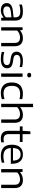

<svg xmlns="http://www.w3.org/2000/svg" viewBox="1985 -2833 858 4868"><g transform="rotate(90 2414.0 -399.0)"><path d="M503 -348.5V0H432L426 -61.5H420.5Q390 -29 341.8 -10Q293.5 9 240.5 9Q182.5 9 141.2 -9.2Q100 -27.5 78.8 -61Q57.5 -94.5 57.5 -139.5Q57.5 -210 108.8 -248.8Q160 -287.5 273 -298.5L420 -314.5V-352.5Q420 -404 402.5 -432.8Q385 -461.5 350.8 -473Q316.5 -484.5 261 -484.5Q222.5 -484.5 179 -478Q135.5 -471.5 95 -458V-524Q133 -537 180 -544Q227 -551 271 -551Q350 -551 400.8 -532Q451.5 -513 477.2 -468.5Q503 -424 503 -348.5ZM420 -119.5V-260L278 -244.5Q205.5 -236 174.2 -212.5Q143 -189 143 -146Q143 -101.5 172 -77.2Q201 -53 259.5 -53Q304.5 -53 346 -69.8Q387.5 -86.5 420 -119.5Z M671 -542.5H741L747 -480.5H752.5Q792 -514.5 843 -532.8Q894 -551 949.5 -551Q1045 -551 1098.8 -499.5Q1152.5 -448 1152.5 -338.5V0H1068.5V-336Q1068.5 -411 1033.8 -444.2Q999 -477.5 932 -477.5Q884.5 -477.5 837 -459.5Q789.5 -441.5 755 -404.5V0H671Z M1298.5 -14V-78Q1344 -65 1387 -59.2Q1430 -53.5 1476.5 -53.5Q1557.5 -53.5 1593.5 -76.8Q1629.5 -100 1629.5 -145Q1629.5 -169 1621 -185Q1612.5 -201 1592 -211.8Q1571.5 -222.5 1535.5 -229L1443.5 -244Q1362 -257.5 1325.8 -294Q1289.5 -330.5 1289.5 -392Q1289.5 -465 1349 -508Q1408.5 -551 1530 -551Q1609.5 -551 1680.5 -531V-467Q1608.5 -487.5 1530.5 -487.5Q1444.5 -487.5 1408 -463Q1371.5 -438.5 1371.5 -395Q1371.5 -362 1391.8 -341Q1412 -320 1462.5 -311L1554.5 -296Q1636.5 -282.5 1674 -248.2Q1711.5 -214 1711.5 -150.5Q1711.5 -75 1652 -32.8Q1592.5 9.5 1475.5 9.5Q1375.5 9.5 1298.5 -14Z M1842.5 0V-542.5H1926.5V0ZM1826.5 -710.5Q1826.5 -734.5 1841.5 -747.8Q1856.5 -761 1884.5 -761Q1912.5 -761 1927.5 -747.8Q1942.5 -734.5 1942.5 -710.5Q1942.5 -686.5 1927.5 -673.5Q1912.5 -660.5 1884.5 -660.5Q1856.5 -660.5 1841.5 -673.5Q1826.5 -686.5 1826.5 -710.5Z M2070.5 -271Q2070.5 -410.5 2144.5 -480.8Q2218.5 -551 2360.5 -551Q2433.5 -551 2493 -533.5V-464Q2460.5 -472.5 2430.5 -476.8Q2400.5 -481 2367 -481Q2260.5 -481 2208.8 -430.8Q2157 -380.5 2157 -272.5Q2157 -163 2205.5 -111.5Q2254 -60 2350 -60Q2382 -60 2416 -66Q2450 -72 2493 -85.5V-16Q2422 9.5 2341.5 9.5Q2210 9.5 2140.2 -60.8Q2070.5 -131 2070.5 -271Z M2612 -808H2696V-482H2700.5Q2739 -516 2788.8 -533.5Q2838.5 -551 2894 -551Q2987 -551 3040.2 -500.2Q3093.5 -449.5 3093.5 -341.5V0H3009.5V-337.5Q3009.5 -412 2974 -444.5Q2938.5 -477 2873 -477Q2823.5 -477 2777 -458.5Q2730.5 -440 2696 -404V0H2612Z M3589.5 -71V-1.5Q3539.5 9.5 3493.5 9.5Q3397.5 9.5 3347 -37.8Q3296.5 -85 3296.5 -181.5V-473H3184V-542.5H3296.5L3310.5 -740H3380.5V-542.5H3580.5V-473H3380.5V-197Q3380.5 -124.5 3413.2 -92.8Q3446 -61 3512.5 -61Q3544 -61 3589.5 -71Z M4132.5 -244.5H3734Q3737.5 -145.5 3790 -100.8Q3842.5 -56 3948.5 -56Q4016.5 -56 4103.5 -80V-14.5Q4017.5 9.5 3937.5 9.5Q3795 9.5 3722 -59.2Q3649 -128 3649 -271Q3649 -361.5 3678.2 -424.2Q3707.5 -487 3762.8 -519Q3818 -551 3895.5 -551Q4010 -551 4071.2 -478.5Q4132.5 -406 4132.5 -268.5ZM3733.5 -299.5H4052.5Q4050 -398 4010.5 -445Q3971 -492 3894.5 -492Q3817.5 -492 3776.8 -444.8Q3736 -397.5 3733.5 -299.5Z M4267 -542.5H4337L4343 -480.5H4348.5Q4388 -514.5 4439 -532.8Q4490 -551 4545.5 -551Q4641 -551 4694.8 -499.5Q4748.5 -448 4748.5 -338.5V0H4664.5V-336Q4664.5 -411 4629.8 -444.2Q4595 -477.5 4528 -477.5Q4480.5 -477.5 4433 -459.5Q4385.5 -441.5 4351 -404.5V0H4267Z"/></g></svg>

Font: Encode Sans Expanded
Style: Regular
Weight: 400
Width: 7
Designer: Multiple Designers
Foundry: Impallari Type
Version: Version 2.000